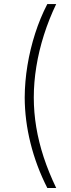

<svg xmlns="http://www.w3.org/2000/svg" viewBox="-20 -790 351 949"><path d="M102.1 -308.1Q102.5 -386.2 115.7 -466.8Q128.9 -547.4 153.8 -624.8Q178.7 -702.1 213.9 -770H257.8Q222.2 -695.8 197.3 -617.7Q172.4 -539.6 159.7 -461.2Q147 -382.8 147 -308.1Q147 -234.9 159.2 -161.4Q171.4 -87.9 196 -12.9Q220.7 62 257.8 139.2H213.9Q159.2 31.7 130.9 -82Q102.5 -195.8 102.1 -308.1Z"/></svg>

Font: Inter 20pt ExtraLight
Style: Regular
Weight: 250
Version: Version 4.001;git-66647c0bb